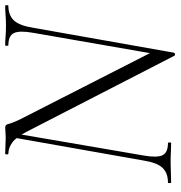

<svg xmlns="http://www.w3.org/2000/svg" viewBox="2 -666 680 723"><g transform="rotate(-90 341.5 -305.0)"><path d="M492 11 207 -543Q186 -584 165.5 -598.5Q145 -613 124 -613Q121 -613 121 -619Q121 -625 124 -625Q138 -625 154.5 -624Q171 -623 184 -623Q196 -623 206.5 -624Q217 -625 222 -625Q233 -625 235.5 -613.5Q238 -602 251 -573L510 -65L504 11Q503 14 498.5 14.5Q494 15 492 11ZM15 0Q13 0 13 -6Q13 -12 15 -12Q51 -12 70.5 -32.5Q90 -53 98 -104L186 -602L202 -600L117 -104Q108 -53 118 -32.5Q128 -12 164 -12Q166 -12 166 -6Q166 0 164 0Q148 0 130.5 -1Q113 -2 90 -2Q70 -2 51 -1Q32 0 15 0ZM504 11 492 -20 579 -520Q588 -571 578 -592Q568 -613 532 -613Q530 -613 530 -619Q530 -625 532 -625Q548 -625 565.5 -623.5Q583 -622 606 -622Q626 -622 645 -623.5Q664 -625 681 -625Q683 -625 683 -619Q683 -613 681 -613Q645 -613 625.5 -592Q606 -571 598 -520Z"/></g></svg>

Font: Cormorant Garamond Light
Style: Italic
Weight: 300
Italic angle: -10°
Designer: Christian Thalmann (Catharsis Fonts)
Foundry: Catharsis Fonts
Version: Version 4.001